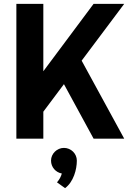

<svg xmlns="http://www.w3.org/2000/svg" viewBox="-20 -720 665 997"><path d="M205 -140 312 -283 466 0H625L404 -405L625 -700H466L205 -350V-700H65V0H205ZM379 114C379 78 349 48 312 48C276 48 245 78 245 114C245 148 269 175 301 181C297 196 290 210 276 227L318 257C362 224 379 160 379 114Z"/></svg>

Font: Righteous
Style: Regular
Weight: 400
Designer: Astigmatic (AOETI)
Foundry: Astigmatic (AOETI)
Version: Version 1.000